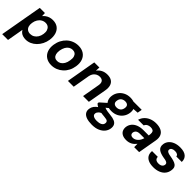

<svg xmlns="http://www.w3.org/2000/svg" viewBox="215 -1727 3153 3153"><g transform="rotate(45 1791.0 -150.5)"><path d="M-16 220 115 -521H235L237 -452Q256 -475 281.5 -493.5Q307 -512 339.5 -522.5Q372 -533 411 -533Q482 -533 528.5 -498.5Q575 -464 593.5 -403.5Q612 -343 601 -267Q592 -207 566 -156Q540 -105 502 -67.5Q464 -30 417 -9Q370 12 319 12Q282 12 252.5 2.5Q223 -7 202.5 -24.5Q182 -42 169 -65L119 220ZM305 -106Q344 -106 377 -125Q410 -144 432.5 -180Q455 -216 462 -264Q469 -310 458 -344Q447 -378 421.5 -397Q396 -416 358 -416Q319 -416 285.5 -396.5Q252 -377 229.5 -341Q207 -305 200 -257Q193 -211 203.5 -177Q214 -143 240.5 -124.5Q267 -106 305 -106Z M912 12Q839 12 787.5 -22Q736 -56 714 -116.5Q692 -177 704 -255Q713 -316 739.5 -367Q766 -418 806.5 -455.5Q847 -493 898 -513Q949 -533 1006 -533Q1080 -533 1131.5 -499.5Q1183 -466 1205 -406Q1227 -346 1215 -267Q1206 -205 1179.5 -154Q1153 -103 1112.5 -66Q1072 -29 1021 -8.5Q970 12 912 12ZM932 -105Q968 -105 998 -123.5Q1028 -142 1049 -178Q1070 -214 1077 -266Q1086 -316 1076.5 -349.5Q1067 -383 1044 -400Q1021 -417 987 -417Q951 -417 921 -398.5Q891 -380 870.5 -344Q850 -308 841 -256Q834 -206 843 -172.5Q852 -139 875 -122Q898 -105 932 -105Z M1290 0 1381 -521H1500L1496 -443Q1525 -485 1571 -509Q1617 -533 1677 -533Q1738 -533 1777 -508.5Q1816 -484 1830.5 -436.5Q1845 -389 1833 -322L1776 0H1642L1696 -309Q1705 -362 1684 -391Q1663 -420 1612 -420Q1581 -420 1553 -406Q1525 -392 1505 -365.5Q1485 -339 1477 -300L1425 0Z M2076 232Q2002 232 1951 215Q1900 198 1876 163Q1852 128 1860 77Q1865 39 1888.5 6.5Q1912 -26 1952 -52Q1992 -78 2046 -97L2091 -30Q2038 -15 2013 8.5Q1988 32 1984 60Q1980 84 1993 99.5Q2006 115 2031 122.5Q2056 130 2091 130Q2143 130 2177.5 112Q2212 94 2216 59Q2221 30 2204 13.5Q2187 -3 2128 -7Q2076 -11 2037 -18.5Q1998 -26 1970 -36.5Q1942 -47 1923 -60Q1904 -73 1894 -86L1898 -109L2025 -222L2121 -192L1968 -69L2019 -138Q2028 -131 2038 -125Q2048 -119 2064 -114.5Q2080 -110 2106.5 -105.5Q2133 -101 2174 -97Q2240 -91 2279 -73.5Q2318 -56 2333 -24Q2348 8 2341 54Q2334 102 2302 142Q2270 182 2213.5 207Q2157 232 2076 232ZM2144 -153Q2081 -153 2040 -177.5Q1999 -202 1982 -244Q1965 -286 1973 -339Q1981 -393 2013 -437Q2045 -481 2096 -507Q2147 -533 2211 -533Q2275 -533 2316 -508.5Q2357 -484 2373.5 -442.5Q2390 -401 2382 -348Q2374 -293 2342.5 -249Q2311 -205 2260.5 -179Q2210 -153 2144 -153ZM2162 -256Q2204 -256 2231.5 -278.5Q2259 -301 2266 -345Q2273 -388 2253 -408.5Q2233 -429 2193 -429Q2153 -429 2124 -407Q2095 -385 2088 -340Q2081 -298 2102 -277Q2123 -256 2162 -256ZM2280 -427 2275 -521H2483L2469 -441Z M2653 12Q2593 12 2556.5 -9Q2520 -30 2506 -65.5Q2492 -101 2498 -143Q2506 -191 2536 -227.5Q2566 -264 2617.5 -284.5Q2669 -305 2740 -305H2862Q2869 -346 2866 -372Q2863 -398 2844.5 -411Q2826 -424 2788 -424Q2752 -424 2725.5 -408.5Q2699 -393 2687 -363H2556Q2571 -415 2606.5 -453Q2642 -491 2694 -512Q2746 -533 2808 -533Q2880 -533 2927.5 -509.5Q2975 -486 2994 -440.5Q3013 -395 3002 -330L2944 0H2829L2828 -77Q2813 -58 2795.5 -41.5Q2778 -25 2756 -13Q2734 -1 2708 5.5Q2682 12 2653 12ZM2703 -92Q2727 -92 2749 -102Q2771 -112 2789 -129Q2807 -146 2820.5 -169Q2834 -192 2841 -218L2842 -222H2741Q2711 -222 2690.5 -214Q2670 -206 2658.5 -191Q2647 -176 2643 -156Q2639 -126 2655.5 -109Q2672 -92 2703 -92Z M3284 12Q3207 12 3160.5 -11Q3114 -34 3095 -73.5Q3076 -113 3082 -162H3216Q3215 -143 3223 -126.5Q3231 -110 3250 -100.5Q3269 -91 3300 -91Q3326 -91 3346 -98.5Q3366 -106 3377.5 -120Q3389 -134 3392 -152Q3396 -174 3386 -187Q3376 -200 3354.5 -207.5Q3333 -215 3300 -219Q3257 -226 3223 -237.5Q3189 -249 3166.5 -266.5Q3144 -284 3134.5 -310.5Q3125 -337 3131 -375Q3138 -421 3169 -457Q3200 -493 3250.5 -513Q3301 -533 3367 -533Q3462 -533 3509 -492.5Q3556 -452 3553 -381H3426Q3425 -404 3404.5 -417Q3384 -430 3348 -430Q3311 -430 3288.5 -416.5Q3266 -403 3263 -380Q3260 -365 3267.5 -352.5Q3275 -340 3296 -331Q3317 -322 3355 -316Q3404 -308 3439.5 -297Q3475 -286 3497.5 -269.5Q3520 -253 3528 -226.5Q3536 -200 3529 -161Q3521 -107 3488 -68Q3455 -29 3402.5 -8.5Q3350 12 3284 12Z"/></g></svg>

Font: DM Sans 10pt
Style: Bold Italic
Weight: 700
Italic angle: -10°
Version: Version 4.004;gftools[0.9.30]